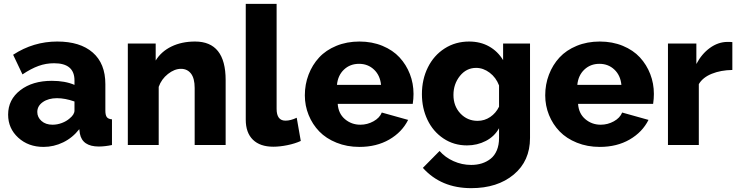

<svg xmlns="http://www.w3.org/2000/svg" viewBox="-20 -750 3819 993"><path d="M22 -157.2Q22 -234.9 85 -283.4Q147.9 -332 248 -332Q316.4 -332 365.2 -311V-334Q365.2 -422.9 259.8 -422.9Q217.3 -422.9 179 -408.9Q140.6 -395 96.2 -365.2L47.9 -466.8Q152.8 -535.2 275.9 -535.2Q394.5 -535.2 459.7 -478.3Q524.9 -421.4 524.9 -314.9V-178.2Q524.9 -154.3 532.5 -144.3Q540 -134.3 559.1 -132.8V0Q522 7.8 491.2 7.8Q405.8 7.8 393.1 -59.1L390.1 -82Q355.5 -37.6 306.9 -13.9Q258.3 9.8 205.1 9.8Q126.5 9.8 74.2 -38.1Q22 -85.9 22 -157.2ZM339.8 -137.2Q365.2 -157.7 365.2 -178.2V-225.1Q316.4 -242.2 274.9 -242.2Q230.5 -242.2 201.7 -222.2Q172.9 -202.1 172.9 -170.9Q172.9 -143.6 194.6 -124.3Q216.3 -105 252 -105Q275.9 -105 299.6 -113.8Q323.2 -122.6 339.8 -137.2Z M1147 0H986.8V-294.9Q986.8 -344.7 967.8 -369.4Q948.7 -394 916 -394Q882.3 -394 848.6 -367.4Q814.9 -340.8 800.8 -300.8V0H641.1V-524.9H785.2V-437Q814 -483.9 866.9 -509.5Q919.9 -535.2 988.8 -535.2Q1147 -535.2 1147 -335.9Z M1251 -730H1410.6V-187Q1410.6 -126 1456.5 -126Q1483.4 -126 1514.6 -141.1L1535.6 -21Q1505.9 -7.3 1466.6 0.7Q1427.2 8.8 1393.6 8.8Q1325.2 8.8 1288.1 -27.3Q1251 -63.5 1251 -130.9Z M1838.9 9.8Q1774.4 9.8 1720.5 -12Q1666.5 -33.7 1631.1 -70.3Q1595.7 -106.9 1576.2 -155.3Q1556.6 -203.6 1556.6 -256.8Q1556.6 -313.5 1575.9 -364Q1595.2 -414.6 1630.4 -452.6Q1665.5 -490.7 1719.5 -512.9Q1773.4 -535.2 1838.9 -535.2Q1904.3 -535.2 1958 -512.9Q2011.7 -490.7 2046.4 -453.1Q2081.1 -415.5 2099.9 -366.9Q2118.7 -318.4 2118.7 -264.2Q2118.7 -239.3 2114.7 -212.9H1726.6Q1730 -162.6 1763.9 -133.8Q1797.9 -105 1843.8 -105Q1879.9 -105 1911.6 -122.6Q1943.4 -140.1 1954.6 -168L2090.8 -129.9Q2059.1 -66.4 1993.2 -28.3Q1927.2 9.8 1838.9 9.8ZM1722.7 -311H1950.7Q1945.8 -360.4 1914.3 -390.1Q1882.8 -419.9 1836.9 -419.9Q1790.5 -419.9 1759 -390.1Q1727.5 -360.4 1722.7 -311Z M2162.1 -263.2Q2162.1 -339.4 2192.9 -401.4Q2223.6 -463.4 2279.5 -499.3Q2335.4 -535.2 2406.2 -535.2Q2464.4 -535.2 2509.3 -510Q2554.2 -484.9 2582 -439V-524.9H2721.2V-36.1Q2721.2 82.5 2637 152.8Q2552.7 223.1 2417 223.1Q2261.2 223.1 2167 118.2L2253.4 30.8Q2282.2 64 2325.7 83.5Q2369.1 103 2417 103Q2446.8 103 2472.2 95Q2497.6 86.9 2517.8 70.8Q2538.1 54.7 2549.6 27.3Q2561 0 2561 -36.1V-86.9Q2537.6 -44.4 2492.9 -21.2Q2448.2 2 2395 2Q2327.1 2 2273.4 -33.9Q2219.7 -69.8 2190.9 -130.1Q2162.1 -190.4 2162.1 -263.2ZM2561 -198.2V-308.1Q2545.4 -349.1 2512.5 -374Q2479.5 -398.9 2442.4 -398.9Q2392.1 -398.9 2358.6 -357.2Q2325.2 -315.4 2325.2 -258.8Q2325.2 -201.2 2361.1 -163.1Q2397 -125 2450.2 -125Q2485.8 -125 2515.4 -145Q2544.9 -165 2561 -198.2Z M3082 9.8Q3017.6 9.8 2963.6 -12Q2909.7 -33.7 2874.3 -70.3Q2838.9 -106.9 2819.3 -155.3Q2799.8 -203.6 2799.8 -256.8Q2799.8 -313.5 2819.1 -364Q2838.4 -414.6 2873.5 -452.6Q2908.7 -490.7 2962.6 -512.9Q3016.6 -535.2 3082 -535.2Q3147.5 -535.2 3201.2 -512.9Q3254.9 -490.7 3289.6 -453.1Q3324.2 -415.5 3343 -366.9Q3361.8 -318.4 3361.8 -264.2Q3361.8 -239.3 3357.9 -212.9H2969.7Q2973.1 -162.6 3007.1 -133.8Q3041 -105 3086.9 -105Q3123 -105 3154.8 -122.6Q3186.5 -140.1 3197.8 -168L3334 -129.9Q3302.2 -66.4 3236.3 -28.3Q3170.4 9.8 3082 9.8ZM2965.8 -311H3193.8Q3189 -360.4 3157.5 -390.1Q3126 -419.9 3080.1 -419.9Q3033.7 -419.9 3002.2 -390.1Q2970.7 -360.4 2965.8 -311Z M3767.6 -388.2Q3707.5 -387.2 3661.1 -368.4Q3614.7 -349.6 3594.2 -314.9V0H3434.6V-524.9H3581.5V-418.9Q3608.9 -471.2 3651.4 -502Q3693.8 -532.7 3741.2 -533.2Q3761.7 -533.2 3767.6 -532.2Z"/></svg>

Font: Rawline ExtraBold
Style: Regular
Weight: 800
Designer: Matt McInerney, Pablo Impallari, Rodrigo Fuenzalida
Foundry: Matt McInerney, Pablo Impallari, Rodrigo Fuenzalida
Version: Version 4.020;PS 004.020;hotconv 1.0.88;makeotf.lib2.5.64775